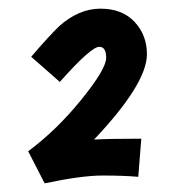

<svg xmlns="http://www.w3.org/2000/svg" viewBox="-20 -660 404 443"><path d="M319 -535Q319 -467 197 -338Q231 -340 306 -340L299 -252Q266 -255 217 -255Q168 -255 83 -237L45 -311Q111 -360 168 -430.5Q225 -501 225 -526.5Q225 -552 209 -552Q190 -552 118 -471L52 -529Q93 -577 117 -600Q162 -640 212 -640Q262 -640 290.5 -609.5Q319 -579 319 -535Z"/></svg>

Font: Boogaloo
Style: Regular
Weight: 400
Designer: John Vargas Beltran
Foundry: John Vargas Beltran
Version: Version 1.002